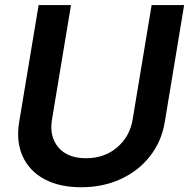

<svg xmlns="http://www.w3.org/2000/svg" viewBox="-20 -748 767 779"><path d="M595.2 -727.5H727.1L648.4 -252Q635.3 -173.8 588.6 -114.3Q542 -54.7 470 -21.5Q397.9 11.7 309.6 11.7Q220.2 11.7 159.4 -21.5Q98.6 -54.7 71.8 -114.3Q44.9 -173.8 57.6 -252L136.7 -727.5H268.1L190.9 -262.7Q179.7 -194.3 216.8 -150.1Q253.9 -106 329.1 -106Q403.8 -106 455.3 -150.1Q506.8 -194.3 518.1 -262.7Z"/></svg>

Font: Inter Display Semi Bold
Style: Italic
Weight: 600
Italic angle: -9.39999°
Designer: Rasmus Andersson
Foundry: rsms
Version: Version 4.000;git-4fc901f